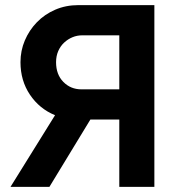

<svg xmlns="http://www.w3.org/2000/svg" viewBox="-20 -730 700 750"><path d="M446 0V-263H333L173 0H21L195 -280Q134 -305 97 -360Q60 -415 60 -487Q60 -532 77 -572Q94 -612 124 -643Q154 -674 195.5 -692Q237 -710 286 -710H583V0ZM446 -592H301Q281 -592 263 -584.5Q245 -577 230.5 -563.5Q216 -550 207.5 -530.5Q199 -511 199 -487Q199 -439 227.5 -410Q256 -381 298 -381H446Z"/></svg>

Font: IngvarSans
Style: Bold
Weight: 700
Version: Version 3.000